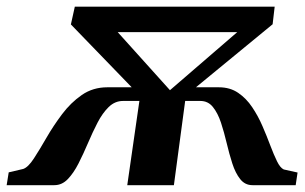

<svg xmlns="http://www.w3.org/2000/svg" viewBox="-88 -542 892 562"><path d="M-68.5 0 -62.5 -37.5 -20 -47.5Q-5.5 -52.5 11.2 -78.2Q28 -104 48 -138.8Q68 -173.5 93.5 -207.5Q119 -241.5 151.5 -264Q184 -286.5 226 -286.5H297.5L119.5 -470.5L131 -522.5H716L710 -471L485.5 -286.5H552.5Q585.5 -286.5 609.2 -270.2Q633 -254 650.2 -228.2Q667.5 -202.5 680.2 -173Q693 -143.5 703.2 -116.2Q713.5 -89 722.8 -70Q732 -51 742.5 -46L783 -37L777.5 0H651Q629 0 615 -17.8Q601 -35.5 592 -63.5Q583 -91.5 575.5 -123.2Q568 -155 558.8 -183Q549.5 -211 535.2 -228.8Q521 -246.5 498.5 -246.5H454L421 0H284.5L320 -246.5H272Q248.5 -246.5 230.2 -228.8Q212 -211 197.5 -183Q183 -155 169.5 -123.2Q156 -91.5 141.8 -63.5Q127.5 -35.5 110.5 -17.8Q93.5 0 71 0ZM409.5 -278 606.5 -448H256.5Z"/></svg>

Font: Merriweather 96pt
Style: Bold Italic
Weight: 700
Italic angle: -7.8°
Version: Version 2.101